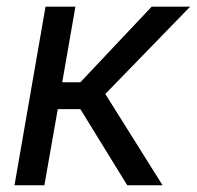

<svg xmlns="http://www.w3.org/2000/svg" viewBox="-20 -548 582 568"><path d="M356.4 0H460.9L291.5 -270L542.5 -528.3H428.7L217.8 -304.7H164.1L203.1 -528.3H114.7L22.9 0H111.3L150.9 -225.1H217.8Z"/></svg>

Font: Roboto
Style: Italic
Weight: 400
Italic angle: -12°
Designer: Google
Version: Version 2.137; 2017